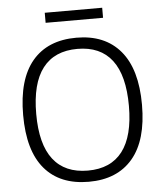

<svg xmlns="http://www.w3.org/2000/svg" viewBox="-60 -947 854 1009"><g transform="rotate(-5 367.5 -442.5)"><path d="M612 -369Q612 -530 550.5 -610.5Q489 -691 368 -691Q247 -691 185 -610.5Q123 -530 123 -369Q123 -209 185 -129Q247 -49 368 -49Q489 -49 550.5 -129.5Q612 -210 612 -369ZM368 10Q216 10 135 -85.5Q54 -181 54 -369Q54 -557 135 -653.5Q216 -750 368 -750Q518 -750 599.5 -653.5Q681 -557 681 -369Q681 -182 599.5 -86Q518 10 368 10ZM214 -895H517V-842H214Z"/></g></svg>

Font: EncodeSans
Style: Light
Weight: 300
Designer: Pablo Impallari, Andres Torresi
Foundry: Pablo Impallari, Andres Torresi
Version: Version 1.000; ttfautohint (v1.4.1)